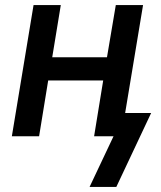

<svg xmlns="http://www.w3.org/2000/svg" viewBox="-20 -540 640 761"><path d="M335 201 430 0H353L389 -221H171L135 0H27L113 -520H221L187 -313H404L439 -520H547L476 -92H579L441 201Z"/></svg>

Font: Iosevka SS04 Semibold Extended
Style: Italic
Weight: 600
Width: 7
Italic angle: -9°
Monospace: yes
Designer: Belleve Invis
Foundry: Belleve Invis
Version: Version 19.0.0; ttfautohint (v1.8.4)